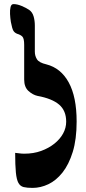

<svg xmlns="http://www.w3.org/2000/svg" viewBox="-20 -905 420 937"><path d="M54 -159Q68 -158 76 -156.5Q84 -155 99 -155Q144 -155 181 -168.5Q218 -182 245.5 -204Q273 -226 288 -253.5Q303 -281 303 -311Q303 -365 268.5 -394.5Q234 -424 163 -437Q140 -442 119 -461Q98 -480 98 -517Q98 -546 98 -573.5Q98 -601 98 -629Q98 -657 98 -686Q98 -717 89.5 -726Q81 -735 64 -740Q51 -745 45 -755.5Q39 -766 33 -798Q30 -817 29 -836.5Q28 -856 31.5 -870.5Q35 -885 46 -885Q64 -885 85.5 -876Q107 -867 122 -857Q138 -846 144 -825Q150 -804 150 -781Q150 -750 150 -712.5Q150 -675 150 -653Q150 -632 160.5 -615.5Q171 -599 206 -591Q277 -573 315.5 -502.5Q354 -432 354 -312Q354 -225 335 -163.5Q316 -102 285 -63Q254 -24 216 -6Q178 12 139 12Q112 12 95.5 8Q79 4 70 -12Q61 -28 57.5 -63Q54 -98 54 -159Z"/></svg>

Font: Noto Rashi Hebrew
Style: Bold
Weight: 700
Version: Version 1.006